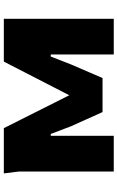

<svg xmlns="http://www.w3.org/2000/svg" viewBox="179 -808 628 1027"><g transform="rotate(-90 493.5 -294.0)"><path d="M90 0V-508L80 -588H322L498 -238L678 -588H907V0H716V-337H705L663 -229L590 -60H408L332 -229L291 -337H281V0Z"/></g></svg>

Font: Goldman
Style: Bold
Weight: 700
Designer: Jaikishan Patel
Version: Version 1.000; ttfautohint (v1.8.3)